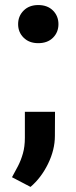

<svg xmlns="http://www.w3.org/2000/svg" viewBox="-20 -566 303 765"><path d="M132.3 -394Q96.2 -394 74.2 -415.8Q52.2 -437.5 52.2 -469.7Q52.2 -502 74.2 -523.9Q96.2 -545.9 132.3 -545.9Q169.4 -545.9 191.2 -523.9Q212.9 -502 212.9 -469.7Q212.9 -437.5 191.2 -415.8Q169.4 -394 132.3 -394ZM198.7 -24.4Q198.7 30.8 171.4 86.7Q144 142.6 101.6 178.7L27.8 140.1Q40 118.2 51.8 95.5Q63.5 72.8 71.3 45.4Q79.1 18.1 79.1 -17.1V-120.6H199.2Z"/></svg>

Font: Heebo
Style: Bold
Weight: 700
Designer: Oded Ezer
Foundry: Ezer Type House
Version: Version 3.100